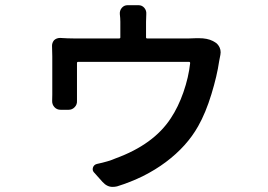

<svg xmlns="http://www.w3.org/2000/svg" viewBox="-20 -649 1040 744"><path d="M740.2 -501Q745.1 -501 751 -501Q783.2 -501 804.7 -490.2L811.5 -486.3Q824.2 -479.5 831.1 -464.8Q835 -456.1 835 -446.3Q835 -441.4 834 -436.5Q833 -430.7 829.1 -411.1Q821.3 -356.4 799.3 -284.2Q777.3 -211.9 748 -160.2Q704.1 -82 622.6 -21Q541 40 433.6 73.2Q424.8 75.2 416 75.2Q394.5 75.2 377 55.7L343.8 18.6Q336.9 10.7 340.3 0Q343.8 -10.7 355.5 -13.7Q401.4 -23.4 427.7 -35.2Q575.2 -88.9 641.6 -190.4Q670.9 -234.4 690.9 -292Q710.9 -349.6 716.8 -404.3Q716.8 -409.2 712.9 -409.2H282.2Q278.3 -409.2 278.3 -404.3V-277.3Q278.3 -268.6 278.3 -258.8Q279.3 -244.1 269.5 -233.9Q259.8 -223.6 246.1 -223.6H214.8Q200.2 -223.6 190.9 -233.9Q181.6 -244.1 182.1 -258.3Q182.6 -272.5 182.6 -282.2V-430.7L181.6 -471.7Q181.6 -483.4 189.5 -493.2Q199.2 -502 212.9 -502Q243.2 -500 267.6 -500H441.4Q446.3 -500 446.3 -503.9V-564.5Q446.3 -578.1 444.3 -594.7Q443.4 -608.4 452.1 -618.7Q460.9 -628.9 474.6 -628.9H516.6Q530.3 -628.9 539.1 -618.7Q547.9 -608.4 546.9 -594.7Q545.9 -580.1 545.9 -564.5V-503.9Q545.9 -500 550.8 -500H711.9Q727.5 -500 740.2 -501Z"/></svg>

Font: Gen Jyuu GothicL Medium
Style: Regular
Weight: 500
Designer: [Source Han Sans]
Ryoko NISHIZUKA  (kana & ideographs); Paul D. Hunt (Latin, Greek & Cyrillic); Wenlong ZHANG  (bopomofo
Version: Version 1.002.20150607